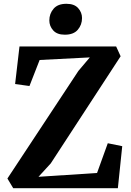

<svg xmlns="http://www.w3.org/2000/svg" viewBox="-20 -990 691 1010"><path d="M49.5 0 19 -51 392.5 -617 452.5 -688 188.5 -674.5 135 -537.5 59.5 -548 82.5 -745.5H591L614.5 -694L247 -130.5L182.5 -60L490.5 -80L547 -236.5L623 -221L600 0ZM320.5 -807.5Q280 -807.5 259.8 -830.2Q239.5 -853 239.5 -882.5Q239.5 -918 261.8 -944Q284 -970 329 -970H330Q371 -970 391.2 -947.2Q411.5 -924.5 411.5 -895Q411.5 -859.5 389.2 -833.5Q367 -807.5 321.5 -807.5Z"/></svg>

Font: Merriweather 24pt
Style: Bold
Weight: 700
Designer: Eben Sorkin
Foundry: Eben Sorkin
Version: Version 2.100